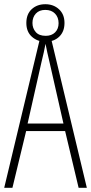

<svg xmlns="http://www.w3.org/2000/svg" viewBox="-20 -891 432 911"><path d="M353 0 289 -269H104L39 0H0L171 -714H221L392 0ZM215 -596Q209 -622 204.5 -641.5Q200 -661 196 -683Q192 -661 187.5 -641.5Q183 -622 177 -597L111 -305H281ZM196 -693Q158 -693 131.5 -716.5Q105 -740 105 -782Q105 -824 130.5 -847.5Q156 -871 195 -871Q234 -871 260 -847Q286 -823 286 -782Q286 -741 261 -717Q236 -693 196 -693ZM197 -721Q225 -721 241.5 -737.5Q258 -754 258 -781Q258 -809 241 -826.5Q224 -844 195 -844Q166 -844 150 -826.5Q134 -809 134 -782Q134 -757 149.5 -739Q165 -721 197 -721Z"/></svg>

Font: Noto Sans Malayalam ExtraCondensed ExtraLight
Style: Regular
Weight: 200
Width: 2
Designer: Jelle Bosma - Monotype Design Team
Foundry: Monotype Imaging Inc.
Version: Version 2.104; ttfautohint (v1.8.4.7-5d5b)